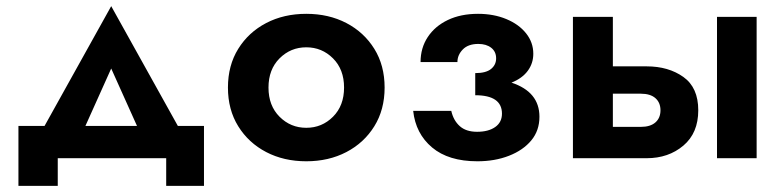

<svg xmlns="http://www.w3.org/2000/svg" viewBox="-20 -515 2547 625"><path d="M521 0H168V90H40V-105H125L342 -495L559 -105H644V90H521ZM342 -292 258 -105H426Z M722 -230Q722 -302 755.5 -356Q789 -410 846.5 -440Q904 -470 977 -470Q1050 -470 1107.5 -440Q1165 -410 1198.5 -356Q1232 -302 1232 -230Q1232 -158 1198.5 -104Q1165 -50 1107.5 -20Q1050 10 977 10Q904 10 846.5 -20Q789 -50 755.5 -104Q722 -158 722 -230ZM854 -230Q854 -171 890 -135Q926 -99 977 -99Q1028 -99 1064 -135Q1100 -171 1100 -230Q1100 -289 1064 -325Q1028 -361 977 -361Q926 -361 890 -325Q854 -289 854 -230Z M1534 10Q1440 10 1386.5 -35Q1333 -80 1325 -154H1449Q1456 -123 1476.5 -104.5Q1497 -86 1533 -86Q1570 -86 1592 -101.5Q1614 -117 1614 -145Q1614 -205 1527 -205V-277Q1562 -277 1578.5 -290.5Q1595 -304 1595 -325Q1595 -347 1579 -359.5Q1563 -372 1537 -372Q1504 -372 1486.5 -354Q1469 -336 1469 -313H1349Q1349 -359 1372.5 -394.5Q1396 -430 1438 -450Q1480 -470 1536 -470Q1587 -470 1628 -453Q1669 -436 1692.5 -406.5Q1716 -377 1716 -340Q1716 -309 1698 -284.5Q1680 -260 1645 -246Q1736 -216 1736 -135Q1736 -90 1709.5 -58Q1683 -26 1637 -8Q1591 10 1534 10Z M2314 -460H2443V0H2314ZM1845 -460H1975V-299H2085Q2156 -299 2204.5 -264.5Q2253 -230 2253 -156Q2253 -82 2204.5 -41Q2156 0 2085 0H1845ZM2066 -210H1975V-102H2066Q2097 -102 2113.5 -116.5Q2130 -131 2130 -156Q2130 -181 2113.5 -195.5Q2097 -210 2066 -210Z"/></svg>

Font: Jost* Semi
Style: Regular
Weight: 600
Version: Version 3.7